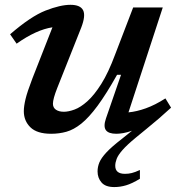

<svg xmlns="http://www.w3.org/2000/svg" viewBox="-20 -545 748 798"><path d="M691 -97.5Q665.5 -74 640.2 -52.2Q615 -30.5 589 -9.5L544.5 27Q507.5 57.5 489 78.8Q470.5 100 464.8 115.5Q459 131 459 144Q459 177.5 499.5 177.5Q514 177.5 527.5 174.2Q541 171 561.5 161.5V198Q528.5 218 504 225.2Q479.5 232.5 455 232.5Q418.5 232.5 402 213.5Q385.5 194.5 385.5 167.5Q385.5 148.5 393 130.2Q400.5 112 422.2 88.5Q444 65 487.5 31.5L528.5 -1.5Q508.5 5.5 492.2 8.2Q476 11 463.5 11Q431 11 420 -4.2Q409 -19.5 420.5 -53L483 -234H466.5Q421.5 -154 385.5 -105.2Q349.5 -56.5 318 -31.2Q286.5 -6 256.2 2.5Q226 11 192.5 11Q134 11 106.5 -15.8Q79 -42.5 79 -83Q79 -103 86 -132.8Q93 -162.5 114.5 -218.5L198 -431.5Q131 -421.5 49 -363.5L22 -402.5Q108 -477 169.2 -501Q230.5 -525 273 -525Q313.5 -525 325.2 -502.8Q337 -480.5 317.5 -430L218 -179.5Q200 -134 200 -114Q200 -97.5 212.5 -89Q225 -80.5 245.5 -80.5Q265 -80.5 290 -89.8Q315 -99 343.2 -124.2Q371.5 -149.5 401 -196.2Q430.5 -243 458.5 -318.5L533.5 -514H656.5L514 -78Q547.5 -81 586 -94.8Q624.5 -108.5 667.5 -136Z"/></svg>

Font: Newsreader 6pt Medium
Style: Italic
Weight: 500
Italic angle: -17°
Designer: Hugues Gentile
Foundry: Production Type
Version: Version 1.003; ttfautohint (v1.8.3)